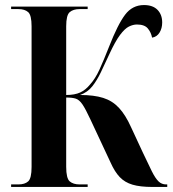

<svg xmlns="http://www.w3.org/2000/svg" viewBox="-20 -740 686 760"><path d="M24 0V-10H53Q78 -10 91.5 -22Q105 -34 105 -79V-636Q105 -680 91.5 -692Q78 -704 53 -704H24V-714H327V-704H295Q270 -704 256 -692Q242 -680 242 -636V-364Q276 -364 297.5 -374Q319 -384 336 -405Q357 -428 373.5 -464Q390 -500 412 -556Q446 -643 475 -681.5Q504 -720 550 -720Q585 -720 603.5 -701Q622 -682 622 -651Q622 -628 611.5 -611Q601 -594 582 -591Q578 -612 565 -627.5Q552 -643 522 -643Q507 -643 490.5 -635Q474 -627 455 -601.5Q436 -576 413 -526Q395 -487 379.5 -454.5Q364 -422 345.5 -398.5Q327 -375 297 -364Q352 -364 388.5 -352.5Q425 -341 451 -313Q477 -285 499 -236L545 -137Q567 -90 581 -62Q595 -34 607.5 -22Q620 -10 637 -10H642V0H583Q535 0 504.5 -9Q474 -18 454 -39Q434 -60 418 -96L338 -267Q319 -308 306.5 -326.5Q294 -345 280 -349.5Q266 -354 242 -354V-80Q242 -34 256 -22Q270 -10 295 -10H327V0Z"/></svg>

Font: Noto Serif Display Condensed
Style: Bold
Weight: 700
Width: 3
Designer: Monotype Design Team
Foundry: Monotype Imaging Inc.
Version: Version 2.009